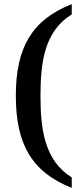

<svg xmlns="http://www.w3.org/2000/svg" viewBox="-20 -783 401 934"><path d="M329 131V80C195 -3 177 -158 177 -317C177 -476 195 -631 329 -713V-763C134 -686 57 -550 57 -317C57 -83 134 54 329 131Z"/></svg>

Font: Noto Serif Medium
Style: Regular
Weight: 500
Designer: Monotype Design Team
Foundry: Monotype Imaging Inc.
Version: Version 2.013